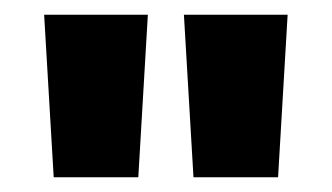

<svg xmlns="http://www.w3.org/2000/svg" viewBox="-20 -820 451 261"><path d="M181 -800 168 -579H53L40 -800ZM371 -800 358 -579H243L230 -800Z"/></svg>

Font: IBM-Poppins
Style: Poppins-Bold
Weight: 700
Designer: Mike Abbink, Paul van der Laan, Pieter van Rosmalen, Ben Mitchell, Mark Frömberg
Foundry: Bold Monday
Version: Version 1.1